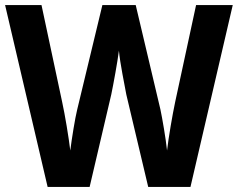

<svg xmlns="http://www.w3.org/2000/svg" viewBox="-24 -734 934 754"><path d="M890 -714H746L664 -334C653 -282 638 -195 632 -143C627 -191 613 -271 606 -304L509 -714H378L279 -303C271 -271 258 -191 252 -143C246 -194 231 -284 220 -334L139 -714H-4L163 0H328L413 -363C421 -401 438 -494 443 -535C447 -488 466 -396 472 -363L558 0H724Z"/></svg>

Font: Noto Sans Telugu SemiCondensed
Style: Bold
Weight: 700
Width: 4
Designer: Jelle Bosma - Monotype Design Team
Foundry: Monotype Imaging Inc.
Version: Version 2.005